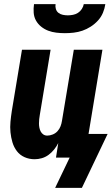

<svg xmlns="http://www.w3.org/2000/svg" viewBox="-20 -760 540 926"><path d="M293 -600Q272 -600 251.5 -602.5Q231 -605 212.5 -612Q194 -619 178.5 -631.5Q163 -644 153.5 -661Q144 -678 142.5 -698.5Q141 -719 144 -740H248Q246 -728 249.5 -716.5Q253 -705 262 -698Q271 -691 283 -688.5Q295 -686 307 -686Q319 -686 332 -688.5Q345 -691 356 -698Q367 -705 374.5 -716.5Q382 -728 384 -740H488Q485 -719 476.5 -698.5Q468 -678 452.5 -661Q437 -644 417.5 -631.5Q398 -619 377.5 -612Q357 -605 335.5 -602.5Q314 -600 293 -600ZM246 146 316 0H250L261 -70Q253 -54 241 -39Q229 -24 214 -13Q199 -2 181.5 3Q164 8 147 8Q121 8 98.5 -2Q76 -12 61.5 -31Q47 -50 40 -73.5Q33 -97 30.5 -122Q28 -147 30.5 -173Q33 -199 37 -225L86 -520H224L172 -206Q170 -195 169 -185Q168 -175 168 -164.5Q168 -154 170 -144Q172 -134 176.5 -125.5Q181 -117 189 -111.5Q197 -106 208 -106Q221 -106 234.5 -111.5Q248 -117 257.5 -127.5Q267 -138 272 -151Q277 -164 279 -178L336 -520H474L407 -114H499L375 146Z"/></svg>

Font: Iosevka Term Curly Heavy
Style: Italic
Weight: 900
Italic angle: -9°
Designer: Belleve Invis
Foundry: Belleve Invis
Version: Version 32.3.0